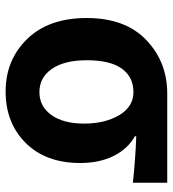

<svg xmlns="http://www.w3.org/2000/svg" viewBox="14 -614 614 682"><g transform="rotate(90 321.0 -273.0)"><path d="M44 -274Q44 -411 122 -485.5Q200 -560 312 -560H629V-438Q547 -447 464 -450V-445Q509 -420 534 -369.5Q559 -319 559 -251Q559 -129 488 -57.5Q417 14 305 14Q193 14 118.5 -62.5Q44 -139 44 -274ZM307 -106Q358 -106 388.5 -148.5Q419 -191 419 -265Q419 -339 389 -389.5Q359 -440 307 -440Q254 -440 224 -399Q194 -358 194 -274Q194 -195 224.5 -150.5Q255 -106 307 -106Z"/></g></svg>

Font: Noto Sans Korean Bold
Style: Bold
Weight: 700
Designer: Ryoko NISHIZUKA  (kana & ideographs); Paul D. Hunt (Latin, Greek & Cyrillic); Wenlong ZHANG  (bopomofo); Sandoll Communi
Foundry: Adobe Systems Incorporated
Version: Version 1.000;PS 1;hotconv 1.0.78;makeotf.lib2.5.61930